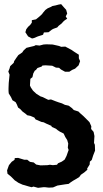

<svg xmlns="http://www.w3.org/2000/svg" viewBox="-20 -891 493 923"><path d="M215 11 197 9H188L163 12L141 6L132 9L117 5L97 -1L89 -3L69 -12L51 -24L32 -43L16 -56L14 -72L23 -97L36 -113L50 -123L51 -131L67 -132L97 -123H111L124 -113L142 -110L154 -100L175 -96L208 -97L220 -99L234 -97L254 -99L259 -106L277 -114L291 -124L295 -132L300 -142L307 -162L310 -170L306 -181L308 -201L303 -218L294 -232L286 -249L268 -258L256 -266L249 -272L229 -281L227 -286L204 -296L190 -303L179 -305L151 -317L145 -326L126 -334L111 -337L103 -344L88 -355L78 -366L67 -374L61 -389L55 -400L40 -409L33 -424L22 -442L21 -454V-467L22 -492L23 -502L26 -532L20 -547L26 -562L29 -573L46 -589L48 -597L58 -612L68 -626L87 -639L93 -648L107 -661L123 -665L144 -670L152 -674L170 -672L189 -677L203 -678L233 -677L251 -673L264 -670L274 -666L294 -667L324 -651L337 -642L359 -628V-611L365 -597L358 -577L341 -561L327 -555L313 -546H293L273 -557L264 -565L249 -566L231 -575L199 -577L184 -576L180 -571L160 -564L153 -555L147 -551L140 -538L136 -520L126 -512L124 -480L128 -471L138 -456L143 -451L155 -440L174 -428L186 -424L202 -416L212 -411L225 -413L248 -404L262 -399L278 -394L292 -387L310 -383L325 -372L335 -362L357 -355L365 -347L381 -333L390 -324L410 -304L419 -284L418 -271L430 -257L434 -237L433 -221L432 -204L436 -195L437 -167L428 -144L421 -122L412 -114L411 -100L399 -81L400 -75L385 -62L369 -51L361 -40L345 -30L331 -22L319 -14L310 -7L294 -5L275 -2L256 1L235 10ZM134 -706 115 -716 102 -736 106 -750 115 -762 125 -771 133 -782V-794L153 -798L169 -811L182 -823L187 -830L198 -843L209 -851L223 -857L232 -862L247 -865L262 -869L274 -871L287 -856L298 -844L303 -826L296 -812L303 -801L292 -794L285 -788L276 -778L262 -767L255 -759L238 -753L230 -749L213 -736L191 -735L187 -724L162 -716L143 -708Z"/></svg>

Font: Winky Rough Medium
Style: Regular
Weight: 500
Designer: Simon Atzbach
Foundry: typofactur
Version: Version 1.206; ttfautohint (v1.8.4.7-5d5b)